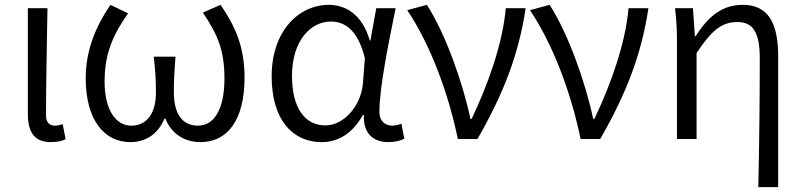

<svg xmlns="http://www.w3.org/2000/svg" viewBox="-20 -574 3320 793"><path d="M190 13C218 13 236 8 251 1L239 -61C227 -57 217 -55 207 -55C185 -55 170 -68 170 -97C170 -234 174 -391 176 -540H95V-104C95 -28 122 13 190 13Z M518 13C578 13 632 -17 659 -84H663C690 -17 747 13 808 13C917 13 990 -74 990 -254C990 -382 951 -466 891 -554L818 -522C880 -430 907 -364 907 -250C907 -117 861 -55 798 -55C746 -55 698 -87 698 -194C698 -239 700 -282 705 -340H615C622 -282 624 -239 624 -194C624 -90 575 -55 522 -55C459 -55 412 -119 412 -237C412 -353 447 -431 509 -519L436 -554C378 -468 334 -370 334 -251C334 -74 414 13 518 13Z M1309 13C1379 13 1437 -25 1479 -99H1483C1479 -23 1522 13 1584 13C1614 13 1636 6 1650 -1L1638 -63C1627 -59 1613 -55 1600 -55C1570 -55 1547 -75 1547 -111C1547 -213 1585 -396 1614 -540H1534L1510 -407H1507C1477 -514 1407 -554 1338 -554C1214 -554 1102 -446 1102 -259C1102 -82 1186 13 1309 13ZM1324 -56C1237 -56 1186 -131 1186 -260C1186 -407 1264 -485 1346 -485C1397 -485 1456 -459 1487 -334L1479 -230C1471 -135 1399 -56 1324 -56Z M1871 0H1952C2061 -189 2123 -352 2151 -540H2069C2056 -392 1995 -224 1928 -83H1923C1891 -234 1820 -435 1743 -554L1662 -532C1755 -393 1830 -198 1871 0Z M2378 0H2459C2568 -189 2630 -352 2658 -540H2576C2563 -392 2502 -224 2435 -83H2430C2398 -234 2327 -435 2250 -554L2169 -532C2262 -393 2337 -198 2378 0Z M3112 199H3194V-343C3194 -481 3151 -554 3048 -554C2968 -554 2909 -513 2853 -424H2850L2842 -540H2768C2775 -484 2776 -438 2776 -395V0H2857V-355C2921 -452 2963 -483 3026 -483C3092 -483 3118 -437 3118 -333C3118 -172 3116 22 3112 199Z"/></svg>

Font: Genne Gothic Normal
Style: Regular
Weight: 350
Designer: Ryoko NISHIZUKA (kana & ideographs); Paul D. Hunt (Latin, Greek & Cyrillic); Wenlong ZHANG (bopomofo); Sandoll Communica
Foundry: Adobe Systems Incorporated
Version: Version 1.004;PS 1.004;hotconv 16.6.51;makeotf.lib2.5.65220